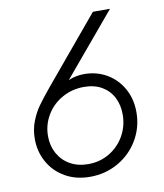

<svg xmlns="http://www.w3.org/2000/svg" viewBox="-82 -787 735 862"><g transform="rotate(-10 285.5 -356.0)"><path d="M43.9 -202.6Q43.9 -246.1 58.6 -283.2Q73.2 -320.3 92.8 -347.4Q112.3 -374.5 147.9 -418L399.9 -719.7H478L240.2 -436.5Q273.9 -451.2 312.5 -451.2Q368.7 -451.2 414.8 -424.6Q460.9 -397.9 487.5 -350.3Q514.2 -302.7 514.2 -242.2Q514.2 -173.8 480.5 -116.5Q446.8 -59.1 388.4 -25.6Q330.1 7.8 259.8 7.8Q195.8 7.8 146.7 -20.3Q97.7 -48.3 70.8 -96.4Q43.9 -144.5 43.9 -202.6ZM451.7 -243.2Q451.7 -286.1 434.1 -320.6Q416.5 -355 382.6 -374.8Q348.6 -394.5 301.3 -394.5Q247.1 -394.5 201.9 -369.1Q156.7 -343.8 130.6 -300Q104.5 -256.3 104.5 -204.6Q104.5 -160.6 124 -125.2Q143.6 -89.8 179 -69.8Q214.4 -49.8 261.2 -49.8Q314.9 -49.8 358.4 -75.9Q401.9 -102.1 426.8 -146.2Q451.7 -190.4 451.7 -243.2Z"/></g></svg>

Font: Reddit Sans Chocolate Light
Style: Italic
Weight: 300
Italic angle: -11.25°
Designer: Stephen Hutchings
Version: Version 1.013